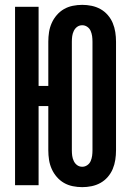

<svg xmlns="http://www.w3.org/2000/svg" viewBox="-20 -763 540 791"><path d="M319 8Q299 8 279.5 4Q260 0 243.5 -9.5Q227 -19 214 -34Q201 -49 193 -67Q185 -85 182 -104.5Q179 -124 179 -144V-326H139V0H42V-735H139V-409H179V-591Q179 -611 182 -630.5Q185 -650 193 -668Q201 -686 214 -701Q227 -716 243.5 -725.5Q260 -735 279.5 -739Q299 -743 319 -743Q338 -743 357.5 -739Q377 -735 394 -725.5Q411 -716 424 -701Q437 -686 444.5 -668Q452 -650 455 -630.5Q458 -611 458 -591V-144Q458 -124 455 -104.5Q452 -85 444.5 -67Q437 -49 424 -34Q411 -19 394 -9.5Q377 0 357.5 4Q338 8 319 8ZM319 -76Q330 -76 339.5 -82.5Q349 -89 353.5 -99.5Q358 -110 359.5 -121Q361 -132 361 -144V-591Q361 -603 359.5 -614Q358 -625 353.5 -635.5Q349 -646 339.5 -652.5Q330 -659 319 -659Q307 -659 298 -652.5Q289 -646 284 -635.5Q279 -625 277.5 -614Q276 -603 276 -591V-144Q276 -132 277.5 -121Q279 -110 284 -99.5Q289 -89 298 -82.5Q307 -76 319 -76Z"/></svg>

Font: Iosevka
Style: Bold
Weight: 700
Monospace: yes
Designer: Belleve Invis
Foundry: Belleve Invis
Version: Version 32.5.0; ttfautohint (v1.8.4)